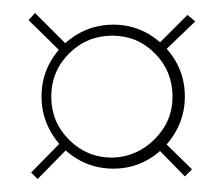

<svg xmlns="http://www.w3.org/2000/svg" viewBox="-20 -509 343 296"><path d="M155 -249Q124 -249 99 -264Q74 -279 59 -304.5Q44 -330 44 -360Q44 -391 59 -416Q74 -441 99 -456Q124 -471 155 -471Q185 -471 210 -456Q235 -441 250 -416Q265 -391 265 -360Q265 -330 250 -304.5Q235 -279 210 -264Q185 -249 155 -249ZM153 -266Q191 -267 218.5 -294.5Q246 -322 246 -360Q246 -399 219 -426.5Q192 -454 153 -454Q114 -454 86.5 -426.5Q59 -399 59 -360Q59 -321 86.5 -293.5Q114 -266 153 -266ZM38 -233 28 -243 76 -292 87 -283ZM265 -237 221 -282 231 -292 276 -248ZM231 -428 221 -438 269 -486 281 -476ZM77 -426 24 -478 34 -489 86 -437Z"/></svg>

Font: Smooch Sans Thin
Style: Regular
Weight: 100
Designer: Robert E. Leuschke
Foundry: Robert E. Leuschke
Version: Version 1.010